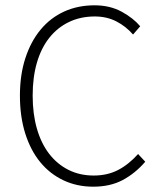

<svg xmlns="http://www.w3.org/2000/svg" viewBox="-20 -691 604 723"><path d="M331 12Q270 12 219 -12Q168 -36 131.5 -80.5Q95 -125 75 -188.5Q55 -252 55 -331Q55 -409 75.5 -472Q96 -535 133 -579.5Q170 -624 221.5 -647.5Q273 -671 336 -671Q394 -671 438 -647Q482 -623 508 -592L481 -561Q454 -592 418 -610.5Q382 -629 337 -629Q283 -629 239.5 -608Q196 -587 165.5 -548.5Q135 -510 119 -455Q103 -400 103 -331Q103 -262 119 -206.5Q135 -151 165 -112Q195 -73 237.5 -51.5Q280 -30 333 -30Q384 -30 424 -50.5Q464 -71 500 -111L527 -82Q489 -38 442 -13Q395 12 331 12Z"/></svg>

Font: Giro Light
Style: Regular
Weight: 300
Designer: Paul D. Hunt
Foundry: Adobe Systems Incorporated
Version: Version 1.000;PS 1.0;hotconv 1.0.88;makeotf.lib2.5.647800